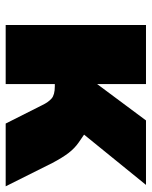

<svg xmlns="http://www.w3.org/2000/svg" viewBox="51 -585 534 676"><g transform="rotate(90 318.0 -247.0)"><path d="M554 -164 636 0H415L350 -129Q340 -150 327 -161.5Q314 -173 284 -173H276V0H68V-494H276V-322L404 -494H631L454 -276Q460 -272 481 -257.5Q502 -243 518.5 -221.5Q535 -200 554 -164Z"/></g></svg>

Font: Nunito Sans Heavy
Style: Regular
Weight: 400
Designer: Vernon Adams
Foundry: Vernon Adams
Version: Version 2.500